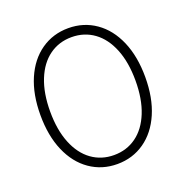

<svg xmlns="http://www.w3.org/2000/svg" viewBox="-127 -822 912 943"><g transform="rotate(-20 329.0 -350.0)"><path d="M55 -350Q55 -458 89.5 -538Q124 -618 186.5 -661.5Q249 -705 329 -705Q409 -705 471.5 -661.5Q534 -618 568.5 -538Q603 -458 603 -350Q603 -242 568.5 -162Q534 -82 471.5 -38.5Q409 5 329 5Q249 5 186.5 -38.5Q124 -82 89.5 -162Q55 -242 55 -350ZM552 -350Q552 -446 524 -515.5Q496 -585 445.5 -621.5Q395 -658 329 -658Q263 -658 212.5 -621.5Q162 -585 134 -515.5Q106 -446 106 -350Q106 -254 134 -184.5Q162 -115 212.5 -78.5Q263 -42 329 -42Q395 -42 445.5 -78.5Q496 -115 524 -184.5Q552 -254 552 -350Z"/></g></svg>

Font: Idrija Light
Style: Regular
Weight: 300
Designer: Julieta Ulanovsky
Foundry: Julieta Ulanovsky
Version: Version 7.200